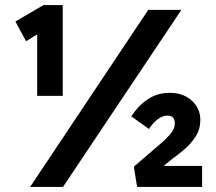

<svg xmlns="http://www.w3.org/2000/svg" viewBox="-20 -739 852 759"><path d="M127 -360V-603L83 -576L41 -654L152 -719H228V-360ZM99 0 566 -700H697L229 0ZM522 0 509 -80 610 -167Q629 -182 650 -205Q671 -228 671 -251Q671 -282 642 -282Q623 -282 604 -268Q585 -254 569 -229L499 -279Q528 -323 565.5 -347.5Q603 -372 650 -372Q705 -372 738.5 -341Q772 -310 772 -265Q772 -229 754 -200.5Q736 -172 710.5 -150Q685 -128 661 -111L627 -83H779V0Z"/></svg>

Font: Readex Pro SemiBold
Style: Regular
Weight: 600
Designer: Bonnie Shaver-Troup, Thomas Jockin
Foundry: Lexend
Version: Version 1.204; ttfautohint (v1.8.4.7-5d5b)